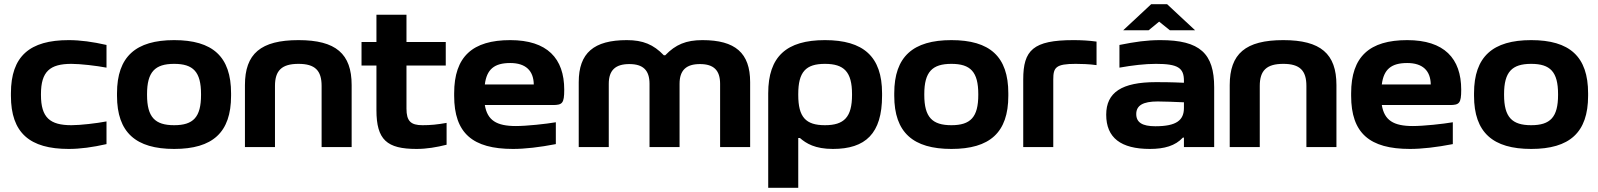

<svg xmlns="http://www.w3.org/2000/svg" viewBox="-20 -700 7609 914"><path d="M32 -256V-244C32 -67 122 9 307 9C362 9 421 1 487 -14V-122C440 -113 363 -104 320 -104C218 -104 175 -140 175 -248V-252C175 -360 218 -396 320 -396C363 -396 440 -387 487 -378V-486C421 -501 362 -509 307 -509C122 -509 32 -433 32 -256Z M537 -256V-244C537 -69 627 9 809 9C992 9 1080 -69 1080 -244V-256C1080 -431 992 -509 809 -509C627 -509 537 -431 537 -256ZM680 -248V-252C680 -358 718 -396 809 -396C900 -396 937 -358 937 -252V-248C937 -142 900 -104 809 -104C718 -104 680 -142 680 -248Z M1146 -295V0H1289V-291C1289 -364 1321 -396 1401 -396C1480 -396 1511 -364 1511 -291V0H1654V-295C1654 -444 1579 -509 1401 -509C1221 -509 1146 -444 1146 -295Z M1991 -104C1935 -104 1915 -124 1915 -183V-388H2102V-500H1915V-630H1772V-500H1701V-388H1772V-176C1772 -34 1822 9 1963 9C2011 9 2058 1 2106 -11V-115C2061 -107 2030 -104 1991 -104Z M2666 -273C2666 -422 2585 -509 2409 -509C2230 -509 2142 -431 2142 -256V-244C2142 -66 2230 9 2422 9C2479 9 2549 1 2626 -14V-118C2580 -110 2487 -100 2436 -100C2344 -100 2300 -127 2288 -200H2611C2657 -200 2666 -208 2666 -273ZM2288 -298C2297 -370 2333 -400 2409 -400C2483 -400 2520 -363 2521 -298Z M2735 -309V0H2878V-301C2878 -366 2910 -395 2976 -395C3041 -395 3072 -366 3072 -301V0H3215V-301C3215 -366 3247 -395 3312 -395C3377 -395 3408 -366 3408 -301V0H3551V-309C3551 -448 3480 -509 3324 -509C3246 -509 3196 -488 3147 -437H3140C3091 -488 3041 -509 2964 -509C2807 -509 2735 -448 2735 -309Z M4179 -244V-256C4179 -431 4090 -509 3907 -509C3724 -509 3637 -431 3637 -256V194H3780V-43H3788C3818 -17 3860 9 3945 9C4100 9 4179 -64 4179 -244ZM3780 -248V-252C3780 -358 3816 -396 3907 -396C3998 -396 4036 -358 4036 -252V-248C4036 -142 3998 -104 3907 -104C3816 -104 3780 -142 3780 -248Z M4237 -256V-244C4237 -69 4327 9 4509 9C4692 9 4780 -69 4780 -244V-256C4780 -431 4692 -509 4509 -509C4327 -509 4237 -431 4237 -256ZM4380 -248V-252C4380 -358 4418 -396 4509 -396C4600 -396 4637 -358 4637 -252V-248C4637 -142 4600 -104 4509 -104C4418 -104 4380 -142 4380 -248Z M5101 -396C5124 -396 5166 -395 5200 -390V-502C5164 -507 5127 -509 5090 -509C4898 -509 4851 -461 4851 -322V0H4994V-322C4994 -379 5006 -396 5101 -396Z M5504 -509C5439 -509 5384 -501 5309 -486V-378C5371 -389 5429 -396 5483 -396C5587 -396 5616 -377 5616 -316V-306C5553 -309 5508 -309 5483 -309C5320 -309 5246 -260 5246 -154C5246 -44 5316 9 5454 9C5523 9 5575 -6 5611 -45H5616V0H5760V-284C5760 -445 5693 -509 5504 -509ZM5327 -556H5448L5498 -597L5549 -556H5669L5536 -680H5460ZM5389 -157C5389 -198 5421 -217 5491 -217C5520 -217 5571 -215 5616 -213V-186C5616 -128 5581 -99 5480 -99C5418 -99 5389 -117 5389 -157Z M5834 -295V0H5977V-291C5977 -364 6009 -396 6089 -396C6168 -396 6199 -364 6199 -291V0H6342V-295C6342 -444 6267 -509 6089 -509C5909 -509 5834 -444 5834 -295Z M6936 -273C6936 -422 6855 -509 6679 -509C6500 -509 6412 -431 6412 -256V-244C6412 -66 6500 9 6692 9C6749 9 6819 1 6896 -14V-118C6850 -110 6757 -100 6706 -100C6614 -100 6570 -127 6558 -200H6881C6927 -200 6936 -208 6936 -273ZM6558 -298C6567 -370 6603 -400 6679 -400C6753 -400 6790 -363 6791 -298Z M6997 -256V-244C6997 -69 7087 9 7269 9C7452 9 7540 -69 7540 -244V-256C7540 -431 7452 -509 7269 -509C7087 -509 6997 -431 6997 -256ZM7140 -248V-252C7140 -358 7178 -396 7269 -396C7360 -396 7397 -358 7397 -252V-248C7397 -142 7360 -104 7269 -104C7178 -104 7140 -142 7140 -248Z"/></svg>

Font: LT Wave Bold
Style: Regular
Weight: 700
Designer: Daniel Lyons
Version: Version 2.5 (Glyphs App)